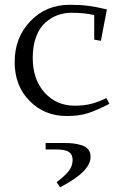

<svg xmlns="http://www.w3.org/2000/svg" viewBox="-20 -476 524 799"><path d="M41 -217.8Q41 -319.8 106.4 -387.9Q171.9 -456.1 270 -456.1Q314 -456.1 346.2 -451.9Q378.4 -447.8 424.8 -437L399.9 -306.2L372.1 -311V-413.1Q333.5 -422.9 276.9 -422.9Q247.1 -422.9 219.7 -412.8Q192.4 -402.8 168.5 -381.8Q144.5 -360.8 130.4 -323.2Q116.2 -285.6 116.2 -235.8Q116.2 -145.5 165.5 -90.8Q214.8 -36.1 291 -36.1Q329.1 -36.1 358.9 -43.7Q388.7 -51.3 422.9 -67.9L435.1 -43.9Q378.9 -15.1 343.3 -4.2Q307.6 6.8 257.8 6.8Q165 6.8 103 -56.2Q41 -119.1 41 -217.8ZM169.9 119.1H245.1Q267.1 119.1 283.4 120.8Q299.8 122.6 318.4 127.9Q336.9 133.3 346.9 145.5Q356.9 157.7 356.9 176.8Q356.9 238.3 230 303.2L215.8 282.2Q254.9 252 268.6 232.4Q282.2 212.9 282.2 189Q282.2 167 266.8 156.5Q251.5 146 215.8 146H169.9Z"/></svg>

Font: Dehuti
Style: Book
Weight: 400
Version: Version 1.2